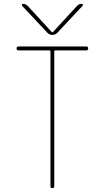

<svg xmlns="http://www.w3.org/2000/svg" viewBox="-20 -970 540 990"><path d="M75.2 -710Q65.4 -710 65.4 -720.2Q65.4 -730.5 75.2 -730.5H424.8Q434.6 -730.5 434.6 -720.2Q434.6 -710 424.8 -710H264.6Q259.8 -710 259.8 -705.1V-9.8Q259.8 0 250 0Q240.2 0 240.2 -9.8V-705.1Q240.2 -710 235.4 -710ZM224.6 -800.8 93.8 -940.4Q91.8 -943.4 93.3 -946.8Q94.7 -950.2 98.6 -950.2Q111.3 -950.2 122.1 -940.4L248 -803.7H250H252L377.9 -940.4Q387.7 -950.2 401.4 -950.2Q405.3 -950.2 407.2 -946.8Q409.2 -943.4 406.2 -940.4L275.4 -800.8Q264.6 -790 250 -790Q235.4 -790 224.6 -800.8Z"/></svg>

Font: Rounded-X Mgen+ 2m thin
Style: Regular
Weight: 100
Designer: [Source Han Sans]
Ryoko NISHIZUKA  (kana & ideographs); Paul D. Hunt (Latin, Greek & Cyrillic); Wenlong ZHANG  (bopomofo
Version: Version 1.059.20150602